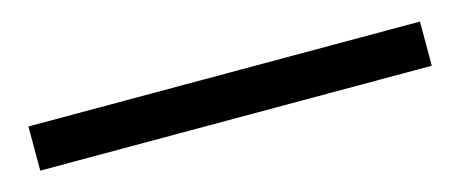

<svg xmlns="http://www.w3.org/2000/svg" viewBox="-23 -16 604 252"><g transform="rotate(-15 279.5 110.0)"><path d="M13 140H545V80H13Z"/></g></svg>

Font: Source Han Sans JP
Style: Regular
Weight: 400
Designer: Ryoko NISHIZUKA 西塚涼子 (kana, bopomofo & ideographs); Paul D. Hunt (Latin, Greek & Cyrillic); Sandoll Communications 산돌커뮤니
Foundry: Adobe
Version: Version 2.004;hotconv 1.0.118;makeotfexe 2.5.65603